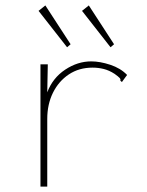

<svg xmlns="http://www.w3.org/2000/svg" viewBox="-20 -686 540 707"><path d="M129 -449H156L154 -346Q174 -399 220 -429.5Q266 -460 316 -460Q348 -460 386 -447.5Q424 -435 448 -410L434 -391L429 -384L423 -389Q425 -394 420.5 -399Q416 -404 402 -414Q382 -427 362 -432Q342 -437 321 -437Q271 -437 233.5 -412Q196 -387 175 -344.5Q154 -302 154 -248V1H129ZM227 -512 122 -646 147 -666 240 -523ZM387 -512 282 -646 307 -666 400 -523Z"/></svg>

Font: Inconsolata ExtraLight
Style: Regular
Weight: 200
Monospace: yes
Designer: Raph Levien, Cyreal, Brenton Simpson
Foundry: Raph Levien, Cyreal, Google
Version: Version 3.001; ttfautohint (v1.8.2.53-6de2)